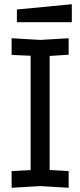

<svg xmlns="http://www.w3.org/2000/svg" viewBox="-20 -885 380 909"><path d="M35 4V-75L125 -80V-621L35 -625V-704L170 -696L305 -704V-626L215 -620V-80L305 -75V4L170 -4ZM60 -780V-840L320 -865V-780Z"/></svg>

Font: Tektur SemiCondensed
Style: Regular
Weight: 400
Width: 4
Designer: Adam Jagosz
Foundry: Adam Jagosz
Version: Version 1.005;gftools[0.9.30]